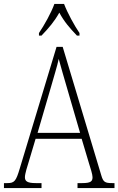

<svg xmlns="http://www.w3.org/2000/svg" viewBox="-22 -951 599 971"><path d="M175 -784V-771H188C226 -811 252 -841 278 -887C303 -841 329 -811 367 -771H380V-784C354 -822 319 -886 302 -931H253C237 -886 201 -822 175 -784ZM-2 0H188V-25H159C115 -25 104 -35 104 -55C104 -72 117 -113 124 -135L158 -249H391L428 -125C435 -103 446 -69 446 -55C446 -34 437 -25 394 -25H370V0H557V-25H546C509 -25 500 -30 490 -65L295 -714H264L78 -99C59 -35 51 -25 15 -25H-2ZM168 -279 234 -505C249 -559 268 -618 275 -653C285 -616 301 -560 321 -492L383 -279Z"/></svg>

Font: Noto Serif Armenian Condensed ExtraLight
Style: Regular
Weight: 200
Width: 3
Designer: Monotype Design Team
Foundry: Monotype Imaging Inc.
Version: Version 2.008